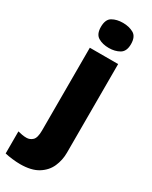

<svg xmlns="http://www.w3.org/2000/svg" viewBox="-307 -829 887 1122"><g transform="rotate(30 136.5 -268.0)"><path d="M61 -691Q61 -742 90.5 -759Q120 -776 162 -776Q203 -776 233.5 -759Q264 -742 264 -691Q264 -642 233.5 -624.5Q203 -607 162 -607Q120 -607 90.5 -624.5Q61 -642 61 -691ZM52 240Q29 240 -1 236.5Q-31 233 -51 228V79Q-35 83 -21.5 85.5Q-8 88 8 88Q31 88 48.5 71.5Q66 55 66 5V-553H257V45Q257 95 237.5 139.5Q218 184 173 212Q128 240 52 240Z"/></g></svg>

Font: Noto Sans Oriya Blk
Style: Regular
Weight: 900
Designer: Amélie Bonet and Sol Matas
Foundry: Google LLC
Version: Version 2.006; ttfautohint (v1.8.4.7-5d5b)